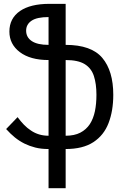

<svg xmlns="http://www.w3.org/2000/svg" viewBox="-20 -780 642 1008"><path d="M234.9 2.4Q195.8 2.4 165.3 -5.4Q134.8 -13.2 108.9 -25.9Q81.5 -39.6 58.3 -58.3Q35.2 -77.1 12.2 -102.5L72.3 -165Q88.4 -143.1 105.7 -125.2Q123 -107.4 142.6 -94.7Q182.6 -67.4 234.9 -67.4V-464.8Q139.2 -464.8 84.2 -506.3Q29.3 -547.9 29.3 -614.3Q29.3 -683.6 85 -722.2Q140.1 -759.8 239.3 -759.8H324.7V-544.4Q459.5 -544.4 517.1 -476.1Q574.7 -407.7 574.7 -282.2Q574.7 -198.2 550 -134Q525.4 -69.8 470.2 -33.7Q415 2.4 324.7 2.4V208H234.9ZM234.9 -690.4Q173.8 -690.4 145.5 -671.1Q117.2 -651.9 117.2 -619.1Q117.2 -584 147 -564.2Q176.8 -544.4 234.9 -544.4ZM324.7 -67.4Q370.6 -67.4 401.6 -83.5Q432.6 -99.6 451.7 -128.4Q470.2 -157.2 478.3 -196Q486.3 -234.9 486.3 -282.2Q486.3 -339.8 472.9 -380.9Q459.5 -421.9 424.6 -443.4Q389.6 -464.8 324.7 -464.8Z"/></svg>

Font: Vazir Code Hack
Style: Code-Hack
Weight: 400
Foundry: DejaVu fonts team - Redesigned by Saber Rastikerdar
Version: Version 1.1.2